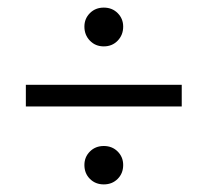

<svg xmlns="http://www.w3.org/2000/svg" viewBox="-20 -582 520 505"><path d="M48 -302V-359H458V-302ZM253 -97Q231 -97 216.5 -111.5Q202 -126 202 -148Q202 -169 216.5 -183.5Q231 -198 253 -198Q275 -198 289.5 -183.5Q304 -169 304 -148Q304 -126 289.5 -111.5Q275 -97 253 -97ZM253 -460Q231 -460 216.5 -475Q202 -490 202 -512Q202 -533 216.5 -547.5Q231 -562 253 -562Q275 -562 289.5 -547.5Q304 -533 304 -512Q304 -490 289.5 -475Q275 -460 253 -460Z"/></svg>

Font: TypoPRO Source Sans Pro
Style: Italic
Weight: 400
Italic angle: -11°
Designer: Paul D. Hunt
Foundry: Adobe Systems Incorporated
Version: Version 1.075;PS 2.000;hotconv 1.0.86;makeotf.lib2.5.63406